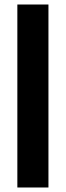

<svg xmlns="http://www.w3.org/2000/svg" viewBox="-20 -680 292 852"><path d="M57 152V-660H195V152Z"/></svg>

Font: Bricolage Grotesque 24pt SemiCondensed ExtraBold
Style: Regular
Weight: 800
Width: 4
Designer: Mathieu Triay
Foundry: Atelier Triay
Version: Version 1.001;gftools[0.9.33.dev8+g029e19f]